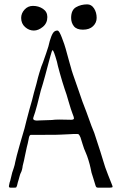

<svg xmlns="http://www.w3.org/2000/svg" viewBox="-20 -860 546 880"><path d="M380 -840Q399 -840 411 -821.5Q423 -803 423 -778Q423 -756 406.5 -740Q390 -724 360 -724Q331 -724 318.5 -740Q306 -756 306 -778Q306 -814 328.5 -827Q351 -840 380 -840ZM135 -720Q113 -720 95 -736Q77 -752 77 -778Q77 -799 92.5 -816Q108 -833 131 -833Q157 -833 177 -819.5Q197 -806 197 -782Q197 -754 176.5 -737Q156 -720 135 -720ZM496 -4Q496 0 485 0H429Q425 0 422.5 -1.5Q420 -3 418 -9Q414 -20 407 -45Q398 -70 395 -90Q392 -105 385.5 -126Q379 -147 374 -158Q365 -177 358 -201L349 -230Q344 -241 341.5 -243.5Q339 -246 333 -246Q312 -246 302 -245L259 -243Q251 -242 185 -242H124H122Q116 -242 113 -231L111 -221L107 -202Q105 -197 94 -144Q91 -127 84 -100Q82 -80 75 -67Q73 -64 70 -53Q67 -42 65 -35Q62 -27 58 -9Q57 -8 56 -4.5Q55 -1 53 -0.5Q51 0 47 0H27Q18 0 22 -13Q22 -16 23 -18Q23 -20 24 -23Q25 -26 27 -32L36 -69Q38 -75 43 -90Q48 -105 50 -118Q55 -142 69 -191L77 -219Q96 -281 101 -306L115 -359Q125 -392 127 -401Q134 -431 147 -476L154 -504L160 -525Q170 -559 177 -574Q179 -580 191.5 -615.5Q204 -651 208 -672Q215 -696 222.5 -708Q230 -720 243 -720Q248 -720 253 -711Q258 -702 263 -689Q268 -676 270 -670Q278 -651 298 -575L306 -547Q307 -539 339 -449L358 -394L376 -347Q404 -268 412 -251Q447 -145 453 -123Q460 -97 475.5 -58Q491 -19 493 -14Q496 -7 496 -4ZM319 -318Q319 -323 312 -340Q306 -355 294 -396Q285 -429 276 -453Q266 -483 254.5 -524Q243 -565 241 -577Q226 -630 221 -630Q218 -630 211 -603L205 -581Q198 -554 187 -513.5Q176 -473 167 -445Q161 -419 150.5 -379.5Q140 -340 134 -325Q132 -319 132 -318Q132 -311 138.5 -309Q145 -307 151.5 -307.5Q158 -308 160 -308L218 -310Q230 -312 252 -312L306 -311Q319 -311 319 -318Z"/></svg>

Font: Barrio
Style: Regular
Weight: 400
Designer: Pablo Cosgaya & Sergio Jimenez
Foundry: Pablo Cosgaya & Sergio Jimenez
Version: Version 1.005